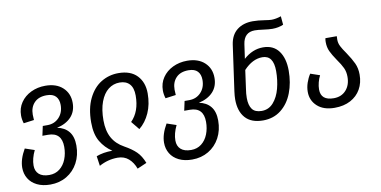

<svg xmlns="http://www.w3.org/2000/svg" viewBox="-86 -1009 2935 1480"><g transform="rotate(-10 1381.0 -268.5)"><path d="M450 -46Q450 30 418 89.5Q386 149 329.5 182.5Q273 216 201 216Q141 216 97.5 194.5Q54 173 31.5 135.5Q9 98 9 51Q9 -15 54 -92L128 -67Q98 -5 98 49Q98 93 125.5 117.5Q153 142 206 142Q253 142 287 115.5Q321 89 338.5 44.5Q356 0 356 -52Q356 -165 249 -165H205L221 -239H258Q313 -239 349 -277Q385 -315 385 -375Q385 -418 362 -442.5Q339 -467 291 -467Q228 -467 194 -431.5Q160 -396 160 -338Q160 -318 162 -296L80 -285Q70 -317 70 -347Q70 -404 100 -448Q130 -492 181 -516.5Q232 -541 293 -541Q379 -541 429 -495Q479 -449 479 -375Q479 -308 439 -265Q399 -222 327 -206Q385 -195 417.5 -155.5Q450 -116 450 -46Z M746 102Q670 102 601 140L590 63Q644 42 716 42Q661 6 627 -51Q593 -108 593 -201Q593 -311 630.5 -387.5Q668 -464 729.5 -501.5Q791 -539 865 -539Q960 -539 1010.5 -486Q1061 -433 1061 -346Q1061 -261 1031 -194Q1001 -127 950 -86L897 -151Q967 -221 967 -346Q967 -406 939.5 -436Q912 -466 862 -466Q812 -466 773 -435.5Q734 -405 711.5 -345Q689 -285 689 -200Q689 -118 719.5 -63Q750 -8 812 26Q868 57 902 90Q936 123 958 180L884 212Q866 162 831.5 132Q797 102 746 102Z M1560 -46Q1560 30 1528 89.5Q1496 149 1439.5 182.5Q1383 216 1311 216Q1251 216 1207.5 194.5Q1164 173 1141.5 135.5Q1119 98 1119 51Q1119 -15 1164 -92L1238 -67Q1208 -5 1208 49Q1208 93 1235.5 117.5Q1263 142 1316 142Q1363 142 1397 115.5Q1431 89 1448.5 44.5Q1466 0 1466 -52Q1466 -165 1359 -165H1315L1331 -239H1368Q1423 -239 1459 -277Q1495 -315 1495 -375Q1495 -418 1472 -442.5Q1449 -467 1401 -467Q1338 -467 1304 -431.5Q1270 -396 1270 -338Q1270 -318 1272 -296L1190 -285Q1180 -317 1180 -347Q1180 -404 1210 -448Q1240 -492 1291 -516.5Q1342 -541 1403 -541Q1489 -541 1539 -495Q1589 -449 1589 -375Q1589 -308 1549 -265Q1509 -222 1437 -206Q1495 -195 1527.5 -155.5Q1560 -116 1560 -46Z M2162 -330Q2162 -236 2132 -157.5Q2102 -79 2043 -32.5Q1984 14 1902 14Q1810 14 1763.5 -38Q1717 -90 1717 -183Q1717 -209 1722 -246L1772 -602Q1783 -677 1831.5 -715Q1880 -753 1955 -753Q1996 -753 2046 -745Q2084 -739 2100 -739Q2134 -739 2175 -753L2181 -686Q2142 -669 2095 -669Q2069 -669 2025 -675Q1983 -681 1958 -681Q1874 -681 1861 -590L1845 -478Q1915 -541 1997 -541Q2078 -541 2120 -484Q2162 -427 2162 -330ZM2066 -344Q2066 -467 1979 -467Q1902 -467 1833 -393L1813 -248Q1807 -211 1807 -178Q1807 -121 1829.5 -90.5Q1852 -60 1904 -60Q1959 -60 1995.5 -101.5Q2032 -143 2049 -207.5Q2066 -272 2066 -344Z M2624 -385Q2659 -333 2677 -294Q2695 -255 2695 -205Q2695 -141 2667 -91.5Q2639 -42 2586.5 -14Q2534 14 2462 14Q2376 14 2327 -30.5Q2278 -75 2278 -143Q2278 -178 2290 -213.5Q2302 -249 2321 -278L2394 -253Q2382 -230 2374.5 -201Q2367 -172 2367 -146Q2367 -60 2468 -60Q2528 -60 2564 -100Q2600 -140 2600 -205Q2600 -244 2585.5 -275Q2571 -306 2541 -348Q2511 -392 2496 -424Q2481 -456 2481 -497Q2481 -515 2484 -527H2573Q2572 -518 2572 -500Q2572 -473 2584.5 -448Q2597 -423 2624 -385Z"/></g></svg>

Font: FiraGO
Style: Italic
Weight: 400
Italic angle: -8°
Designer: bBox Type GmbH
Foundry: bBox Type GmbH
Version: Version 1.001